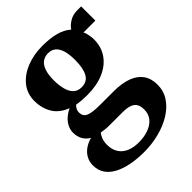

<svg xmlns="http://www.w3.org/2000/svg" viewBox="-228 -677 1060 1060"><g transform="rotate(-45 302.0 -147.5)"><path d="M271.5 260Q217 260 171 251Q125 242 90.8 224Q56.5 206 37.5 178.2Q18.5 150.5 18.5 112Q18.5 82.5 31.5 59.2Q44.5 36 67.2 20.2Q90 4.5 118.5 -3Q93 -18.5 80.8 -41.2Q68.5 -64 68.5 -93Q68.5 -116 78.8 -136.8Q89 -157.5 107.5 -174.2Q126 -191 151 -202.5Q93 -225 67.2 -268.8Q41.5 -312.5 41.5 -368Q41.5 -426 75.2 -467.2Q109 -508.5 164.8 -530.5Q220.5 -552.5 287 -552.5Q348.5 -552.5 392.2 -540.5Q436 -528.5 464 -503Q476 -522 502 -538.5Q528 -555 562 -555H593.5V-444H500.5Q505 -437 508 -425.2Q511 -413.5 513 -400.8Q515 -388 515 -376Q515 -317.5 485 -274.5Q455 -231.5 400.5 -208Q346 -184.5 272 -184.5Q250.5 -184.5 228.8 -186.2Q207 -188 190 -191Q181 -182 175.8 -172Q170.5 -162 170.5 -148.5Q170.5 -120 195.2 -108.2Q220 -96.5 280.5 -96.5H387.5Q452.5 -96.5 496.8 -80Q541 -63.5 563.8 -31.2Q586.5 1 586.5 48Q586.5 97.5 560.8 136.5Q535 175.5 490.8 203Q446.5 230.5 390 245.2Q333.5 260 271.5 260ZM288.5 201.5Q328.5 201.5 362.5 189.8Q396.5 178 417 154Q437.5 130 437.5 93Q437.5 68 428.2 51.8Q419 35.5 397.8 27.8Q376.5 20 340.5 20H238.5Q221 20 205.5 18.2Q190 16.5 177.5 14Q168 26 161 43.5Q154 61 154 87Q154 123.5 170.2 149.2Q186.5 175 216.5 188.2Q246.5 201.5 288.5 201.5ZM280 -237Q323 -237 342 -271Q361 -305 361 -369.5Q361 -412 352.5 -441.5Q344 -471 326.5 -486.2Q309 -501.5 282 -501.5Q255 -501.5 236.2 -487.5Q217.5 -473.5 207.8 -445Q198 -416.5 198 -373.5Q198 -332.5 206.5 -301.5Q215 -270.5 233 -253.8Q251 -237 280 -237Z"/></g></svg>

Font: Merriweather 60pt ExtraBold
Style: Regular
Weight: 800
Version: Version 2.100